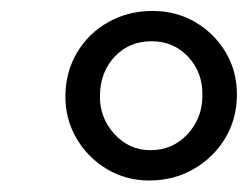

<svg xmlns="http://www.w3.org/2000/svg" viewBox="-20 -814 442 342"><path d="M246 -492.5Q204 -492.5 170 -513Q136 -533.5 116 -568Q96 -602.5 96.5 -643.5Q97 -686.5 117.5 -720.8Q138 -755 173.2 -774.8Q208.5 -794.5 251.5 -794.5Q294.5 -794.5 328.5 -774.2Q362.5 -754 382.5 -720Q402.5 -686 402 -643.5Q401.5 -601.5 380.8 -567.2Q360 -533 324.8 -512.8Q289.5 -492.5 246 -492.5ZM248 -546.5Q287.5 -546.5 314 -575Q340.5 -603.5 340.5 -643.5Q341.5 -684.5 315.5 -712.5Q289.5 -740.5 250 -740.5Q210 -740.5 184.2 -713Q158.5 -685.5 158 -643.5Q157.5 -604 183.8 -575.2Q210 -546.5 248 -546.5Z"/></svg>

Font: Merriweather 72pt
Style: Bold Italic
Weight: 700
Italic angle: -7.8°
Version: Version 2.101